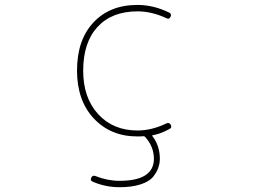

<svg xmlns="http://www.w3.org/2000/svg" viewBox="-20 -576 1040 790"><path d="M471.7 194.3Q414.1 194.3 362.3 171.9Q349.6 167 355.5 155.3Q360.4 143.6 373 148.4Q421.9 168 471.7 168Q612.3 168 613.3 78.1Q613.3 27.3 577.1 -12.7Q575.2 -15.6 570.3 -15.6Q563.5 -14.6 545.9 -14.6Q490.2 -14.6 445.3 -33.2Q400.4 -51.8 365.7 -88.9Q331.1 -126 314 -175.3Q296.9 -224.6 296.9 -285.2Q296.9 -347.7 313.5 -397.5Q330.1 -446.3 363.3 -482.4Q396.5 -518.6 441.9 -537.1Q487.3 -555.7 545.9 -555.7Q611.3 -555.7 675.8 -524.4Q683.6 -520.5 683.6 -513.7Q683.6 -510.7 681.6 -506.8Q676.8 -495.1 665 -501Q604.5 -529.3 545.9 -529.3Q440.4 -529.3 381.3 -465.3Q322.3 -401.4 322.3 -285.2Q322.3 -173.8 383.8 -106.4Q445.3 -39.1 545.9 -39.1Q604.5 -39.1 665 -68.4Q676.8 -73.2 682.6 -62.5Q684.6 -58.6 684.6 -54.7Q684.6 -48.8 676.8 -44.9Q637.7 -24.4 612.3 -20.5L608.4 -19.5Q604.5 -18.6 607.4 -15.6L609.4 -12.7Q637.7 25.4 637.7 78.1Q637.7 95.7 631.3 114.3Q625 132.8 609.4 152.3Q593.8 170.9 558.6 182.6Q522.5 194.3 471.7 194.3Z"/></svg>

Font: Rounded Mgen+ 1m thin
Style: Regular
Weight: 100
Designer: [Source Han Sans]
Ryoko NISHIZUKA  (kana & ideographs); Paul D. Hunt (Latin, Greek & Cyrillic); Wenlong ZHANG  (bopomofo
Version: Version 1.059.20150602